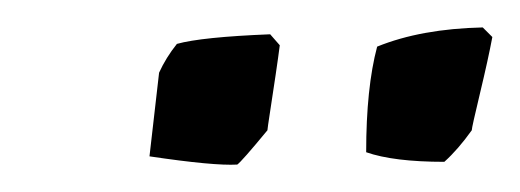

<svg xmlns="http://www.w3.org/2000/svg" viewBox="-20 -658 379 140"><path d="M247 -547Q247 -594 255 -624Q287 -637 332 -638L339 -631Q336 -615 330 -590Q324 -565 324 -563Q314 -549 304 -540Q267 -540 247 -547ZM89 -544 96 -605Q101 -616 109 -626Q127 -631 177 -633L184 -625Q183 -617 181 -603.5Q179 -590 177 -577Q175 -564 175 -563Q156 -540 153 -538Q136 -537 89 -544Z"/></svg>

Font: Albura Medium
Style: Italic
Weight: 462
Italic angle: -7°
Designer: Mercedes Jáuregui
Foundry: Omnibus-Type Team
Version: Version 1.000